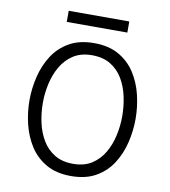

<svg xmlns="http://www.w3.org/2000/svg" viewBox="-93 -939 913 1030"><g transform="rotate(10 363.0 -423.5)"><path d="M362.5 12Q282.5 12 227.2 -19.8Q172 -51.5 138.2 -104.2Q104.5 -157 89 -221Q73.5 -285 73.5 -350Q73.5 -415 89 -479Q104.5 -543 138.2 -595.8Q172 -648.5 227.2 -680.2Q282.5 -712 362.5 -712Q443 -712 498.2 -680.2Q553.5 -648.5 587.2 -595.8Q621 -543 636.2 -479Q651.5 -415 651.5 -350Q651.5 -285 636.2 -221Q621 -157 587.2 -104.2Q553.5 -51.5 498.2 -19.8Q443 12 362.5 12ZM362.5 -54.5Q423 -54.5 464.2 -81.2Q505.5 -108 530.8 -151.8Q556 -195.5 567.2 -247.5Q578.5 -299.5 578.5 -350Q578.5 -405 567.2 -457.8Q556 -510.5 530.8 -553Q505.5 -595.5 464.2 -620.8Q423 -646 362.5 -646Q302.5 -646 261.2 -619.2Q220 -592.5 194.8 -548.8Q169.5 -505 158 -453Q146.5 -401 146.5 -350Q146.5 -295 158 -242.2Q169.5 -189.5 194.8 -147.2Q220 -105 261.2 -79.8Q302.5 -54.5 362.5 -54.5ZM197.5 -798.5V-859H527.5V-798.5Z"/></g></svg>

Font: Overpass Light
Style: Regular
Weight: 300
Designer: Delve Withrington, Dave Bailey, Thomas Jockin
Foundry: Delve Fonts LLC
Version: Version 4.000; ttfautohint (v1.8.3)